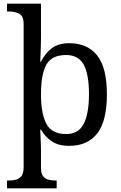

<svg xmlns="http://www.w3.org/2000/svg" viewBox="-20 -780 654 1040"><path d="M18 240V198H26Q49 198 67.5 193Q86 188 97 172.5Q108 157 108 126V-650Q108 -694 83.5 -706Q59 -718 26 -718H18V-760H202V-576Q202 -554 201 -523Q200 -492 199 -469Q198 -446 198 -446H202Q225 -492 261 -519Q297 -546 355 -546Q454 -546 506.5 -479.5Q559 -413 559 -269Q559 -124 506.5 -57Q454 10 355 10Q297 10 260.5 -14.5Q224 -39 202 -78H198Q198 -78 198.5 -64Q199 -50 200 -30Q201 -10 201.5 8.5Q202 27 202 35V131Q202 160 213.5 174.5Q225 189 243.5 193.5Q262 198 284 198H287V240ZM339 -54Q405 -54 433.5 -109.5Q462 -165 462 -270Q462 -377 433.5 -429.5Q405 -482 338 -482Q260 -482 231 -429.5Q202 -377 202 -269Q202 -165 231 -109.5Q260 -54 339 -54Z"/></svg>

Font: Noto Serif Toto
Style: Regular
Weight: 400
Designer: Monotype Design Team
Foundry: Monotype Imaging Inc.
Version: Version 2.001